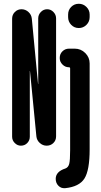

<svg xmlns="http://www.w3.org/2000/svg" viewBox="-20 -780 540 1028"><path d="M460 -702.1V-688.5Q460 -664.1 442.9 -647Q425.8 -629.9 401.9 -629.9Q377.9 -629.9 361.3 -647Q344.7 -664.1 344.7 -688.5V-702.1Q344.7 -726.6 361.3 -743.2Q377.9 -759.8 401.9 -759.8Q425.8 -759.8 442.9 -742.7Q460 -725.6 460 -702.1ZM379.9 -519.5Q413.1 -519.5 436.5 -496.1Q460 -472.7 460 -440.4V19.5Q460 131.8 432.1 175.8Q404.3 219.7 329.1 227.5Q307.6 229.5 293 214.8Q278.3 200.2 278.3 177.7Q278.3 138.7 330.1 122.1Q345.7 116.2 350.6 97.2Q355.5 78.1 355.5 25.4V-414.1Q355.5 -419.9 348.6 -419.9Q329.1 -419.9 314.5 -434.6Q299.8 -449.2 299.8 -468.8V-469.7Q299.8 -491.2 314.5 -505.4Q329.1 -519.5 349.6 -519.5ZM280.3 -681.6V-49.8Q280.3 -28.3 265.6 -14.2Q251 0 230 0Q209 0 192.9 -14.6Q176.8 -29.3 174.8 -49.8L140.6 -399.4V-400.4L139.6 -399.4V-47.9Q139.6 -28.3 126 -14.2Q112.3 0 91.8 0Q73.2 0 59.1 -14.2Q44.9 -28.3 44.9 -47.9V-679.7Q44.9 -701.2 59.6 -715.8Q74.2 -730.5 95.2 -730.5Q116.2 -730.5 132.3 -715.8Q148.4 -701.2 150.4 -679.7L183.6 -331.1V-330.1L184.6 -331.1V-681.6Q184.6 -701.2 198.7 -715.8Q212.9 -730.5 232.4 -730.5Q252 -730.5 266.1 -715.8Q280.3 -701.2 280.3 -681.6Z"/></svg>

Font: Rounded-X Mgen+ 1mn bold
Style: Bold
Weight: 700
Designer: [Source Han Sans]
Ryoko NISHIZUKA  (kana & ideographs); Paul D. Hunt (Latin, Greek & Cyrillic); Wenlong ZHANG  (bopomofo
Version: Version 1.059.20150602